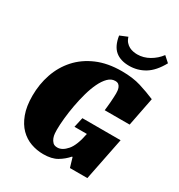

<svg xmlns="http://www.w3.org/2000/svg" viewBox="-199 -987 1050 1127"><g transform="rotate(30 326.0 -423.0)"><path d="M355 -290H614L556 0H438L419 -64H415Q389 -34 353.5 -13Q318 8 261 8Q217 8 176.5 -6.5Q136 -21 104.5 -52.5Q73 -84 54 -135Q35 -186 35 -258Q35 -336 59 -406Q83 -476 131 -529.5Q179 -583 251 -614Q323 -645 419 -645Q493 -645 548 -628Q603 -611 652 -590L614 -396H445Q446 -407 448 -422Q450 -437 451 -453.5Q452 -470 453 -486Q454 -502 454 -514Q454 -522 453 -532.5Q452 -543 448 -553Q444 -563 436 -569.5Q428 -576 413 -576Q387 -576 365.5 -554.5Q344 -533 327 -497.5Q310 -462 297.5 -417Q285 -372 276.5 -325.5Q268 -279 263.5 -234.5Q259 -190 259 -157Q259 -147 260 -132Q261 -117 266.5 -102.5Q272 -88 282.5 -77.5Q293 -67 313 -67Q346 -67 377 -103Q408 -139 424 -223H340ZM438 -693Q379 -693 344 -722.5Q309 -752 299 -818L350 -839Q356 -819 367 -806.5Q378 -794 391.5 -787Q405 -780 419.5 -777.5Q434 -775 446 -775Q488 -775 526.5 -797Q565 -819 591 -854L629 -820Q591 -751 543 -722Q495 -693 438 -693Z"/></g></svg>

Font: Racing Sans One
Style: Regular
Weight: 400
Designer: Pablo Impallari, Rodrigo Fuenzalida
Foundry: Pablo Impallari, Rodrigo Fuenzalida
Version: Version 1.001; ttfautohint (v0.8) -G 200 -r 50